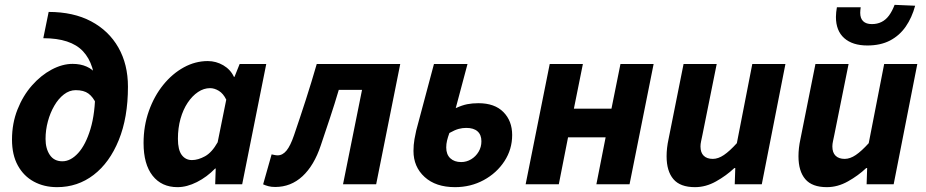

<svg xmlns="http://www.w3.org/2000/svg" viewBox="-20 -760 3820 792"><path d="M215.5 12Q161.8 12 119.7 -10.8Q77.6 -33.6 53.6 -77.3Q29.5 -120.9 29.5 -184.2Q29.5 -251.4 52.2 -308.4Q74.8 -365.5 111.9 -407.5Q148.9 -449.5 193.1 -473Q237.3 -496.5 279.5 -496.5Q311.9 -496.5 336.9 -485.5Q362 -474.5 378.7 -452.9Q395.3 -431.3 401.9 -399.8L377 -331.5Q363.8 -360.1 344.7 -374.1Q325.7 -388.1 292.4 -388.1Q266.4 -388.1 243.8 -370.7Q221.1 -353.3 204.1 -324Q187 -294.6 177.5 -259.2Q167.9 -223.8 167.9 -186.9Q167.9 -147 185.5 -120.9Q203.1 -94.7 237.3 -94.7Q271.4 -94.7 302.4 -128.6Q333.4 -162.5 353.2 -227.9Q373 -293.4 373 -387.9Q373 -494.5 322.4 -548.5Q271.7 -602.4 158.6 -602.4L180.7 -710.8Q282.7 -710.8 355.7 -672.1Q428.8 -633.3 468.3 -564Q507.8 -494.7 507.8 -402.1Q507.8 -275.2 469.9 -182.1Q432 -88.9 366.2 -38.5Q300.4 12 215.5 12Z M712.2 12Q646.7 12 609.4 -35.3Q572.2 -82.6 572.2 -169.9Q572.2 -240.5 594.1 -302.2Q616 -363.8 653.5 -410.1Q691 -456.3 738.3 -482.2Q785.6 -508.1 837.1 -508.1Q871.2 -508.1 901.1 -490.7Q930.9 -473.2 945 -443H947.3L968.6 -496.1H1078.3L979 0H867.7L869.8 -64.8H867.4Q833.7 -29.9 792.3 -9Q750.8 12 712.2 12ZM771.8 -99.7Q797.1 -99.7 825.7 -115.4Q854.2 -131.1 877.8 -173.1L913.3 -348.9Q901 -374.2 882.7 -385.3Q864.5 -396.4 846.6 -396.4Q820.6 -396.4 796.8 -380.4Q773 -364.4 754.2 -336.3Q735.4 -308.2 724.6 -270.1Q713.9 -231.9 713.9 -187.4Q713.9 -141.9 729.6 -120.8Q745.4 -99.7 771.8 -99.7Z M1115.1 11.3Q1099.4 11.3 1087.4 8.1Q1075.5 5 1065.4 0.4L1100.4 -123.2Q1106.1 -122.2 1112.3 -120.7Q1118.5 -119.2 1125.4 -119.2Q1145.8 -119.2 1161.9 -138.9Q1178 -158.6 1192.8 -202Q1217.8 -275.1 1241.4 -348.1Q1264.9 -421 1286.6 -496.1H1631L1531.7 0H1395L1473.4 -389.4H1377.5Q1360.1 -330.3 1341.3 -273.9Q1322.6 -217.5 1303.2 -160.1Q1275.7 -77.5 1227.9 -33.1Q1180 11.3 1115.1 11.3Z M1857 12Q1777.5 12 1731.6 -29.9Q1685.6 -71.8 1685.6 -137.4Q1685.6 -162.4 1689.7 -186Q1693.9 -209.6 1696.9 -221.6L1770.1 -496.1H1908.5L1859.9 -313.9Q1886.6 -326.1 1907.4 -330.2Q1928.3 -334.3 1953.5 -334.3Q2020.6 -334.3 2056.6 -297.7Q2092.7 -261.1 2092.7 -203.1Q2092.7 -144 2060.8 -95.1Q2028.9 -46.2 1975.3 -17.1Q1921.6 12 1857 12ZM1882.2 -91.5Q1904.4 -91.5 1923.5 -103Q1942.6 -114.5 1954.2 -134Q1965.8 -153.5 1965.8 -177.3Q1965.8 -204 1949.8 -218.2Q1933.8 -232.4 1903.5 -232.4Q1887.4 -232.4 1872 -228.3Q1856.6 -224.2 1833.7 -211.4Q1827.2 -193.6 1824 -179.9Q1820.7 -166.2 1820.7 -151.7Q1820.7 -122.8 1837.5 -107.1Q1854.3 -91.5 1882.2 -91.5Z M2148.3 0 2247.6 -496.1H2384.4L2347.3 -311.8H2502.3L2539.4 -496.1H2676.2L2576.9 0H2440.1L2478.2 -193.5H2323.2L2285.1 0Z M2846.8 12Q2785.8 12 2757.8 -21Q2729.7 -54 2729.7 -115.4Q2729.7 -132.4 2731.7 -150Q2733.7 -167.6 2737.7 -186L2799.7 -496H2936.4L2877.5 -203.4Q2874.5 -188.6 2872 -177.2Q2869.5 -165.8 2869.5 -155.9Q2869.5 -130.5 2882.8 -117.6Q2896 -104.6 2920.3 -104.6Q2942.5 -104.6 2966.1 -120.6Q2989.8 -136.6 3019.5 -169.4L3083.2 -496H3219.9L3122.4 0H3010.8L3013 -66.6H3009Q2975.8 -35.3 2933.6 -11.7Q2891.4 12 2846.8 12Z M3390.8 12Q3329.8 12 3301.8 -21Q3273.7 -54 3273.7 -115.4Q3273.7 -132.4 3275.7 -150Q3277.7 -167.6 3281.7 -186L3343.7 -496H3480.4L3421.5 -203.4Q3418.5 -188.6 3416 -177.2Q3413.5 -165.8 3413.5 -155.9Q3413.5 -130.5 3426.8 -117.6Q3440 -104.6 3464.3 -104.6Q3486.5 -104.6 3510.1 -120.6Q3533.8 -136.6 3563.5 -169.4L3627.2 -496H3763.9L3666.4 0H3554.8L3557 -66.6H3553Q3519.8 -35.3 3477.6 -11.7Q3435.4 12 3390.8 12ZM3557.9 -572.4Q3496.5 -572.4 3462.3 -602.8Q3428.2 -633.2 3428.2 -690.1Q3428.2 -699.4 3429.3 -709.7Q3430.4 -719.9 3432.2 -730H3530.4Q3529.4 -722.5 3528.9 -717.2Q3528.4 -712 3528.4 -707Q3528.4 -684 3540.8 -672.3Q3553.1 -660.6 3576.4 -660.6Q3598.7 -660.6 3616.3 -669.4Q3633.9 -678.1 3647.1 -695.9Q3660.2 -713.7 3670.2 -740L3755 -736.4Q3741.7 -687.2 3716.2 -650.4Q3690.7 -613.5 3651.5 -592.9Q3612.3 -572.4 3557.9 -572.4Z"/></svg>

Font: Source Sans Variable
Style: Italic
Weight: 200
Italic angle: -11°
Designer: Paul D. Hunt
Foundry: Adobe Systems Incorporated
Version: Version 3.006;hotconv 1.0.111;makeotfexe 2.5.65597